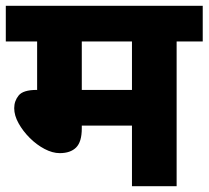

<svg xmlns="http://www.w3.org/2000/svg" viewBox="-20 -642 719 662"><path d="M589 -499V0H435V-209H262V-199Q262 -153 242.5 -133.5Q223 -114 186 -114Q161 -114 133.5 -128.5Q106 -143 82.5 -166.5Q59 -190 44 -217Q29 -244 29 -269Q29 -294 44.5 -313Q60 -332 107 -332L108 -331V-499H0V-622H679V-499ZM435 -499H262V-332H435Z"/></svg>

Font: Noto Sans ExtraBold
Style: Italic
Weight: 800
Italic angle: -12°
Designer: Monotype Design Team
Foundry: Monotype Imaging Inc.
Version: Version 2.013; ttfautohint (v1.8.4.7-5d5b)